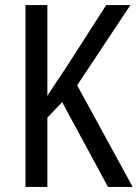

<svg xmlns="http://www.w3.org/2000/svg" viewBox="-20 -734 541 754"><path d="M501 0H404L224 -333L166 -272V0H80V-714H166V-358Q179 -378 198 -406.5Q217 -435 241 -471L397 -714H492L283 -399Z"/></svg>

Font: Noto Sans Thai Condensed
Style: Regular
Weight: 400
Width: 3
Designer: Monotype Design Team
Foundry: Monotype Imaging Inc.
Version: Version 2.002